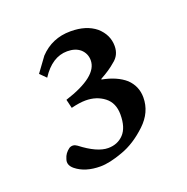

<svg xmlns="http://www.w3.org/2000/svg" viewBox="-78 -833 498 512"><g transform="rotate(-20 171.0 -577.0)"><path d="M207 -613 206 -611Q248 -603 272 -582Q295 -560 295 -528Q295 -486 261 -454Q226 -421 189 -408Q151 -394 125 -394Q82 -394 56 -415Q40 -428 46 -444Q50 -459 64 -469Q75 -475 86 -467Q130 -433 161 -433Q188 -433 205 -451Q222 -469 222 -506Q222 -539 200 -556Q178 -573 147 -573Q130 -573 106 -567L100 -592Q197 -623 197 -669Q197 -688 183 -701Q169 -713 146 -713Q103 -713 72 -665L55 -682L85 -723Q120 -760 172 -760H173Q217 -760 244 -738Q270 -715 270 -683Q270 -657 250 -642Q233 -627 207 -613Z"/></g></svg>

Font: Pochaevsk
Style: Regular
Weight: 400
Version: Version 1.210; ttfautohint (v1.8.4.7-5d5b)